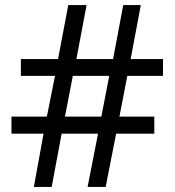

<svg xmlns="http://www.w3.org/2000/svg" viewBox="-20 -734 686 754"><path d="M480 -436 449 -276H586V-209H436L395 0H324L365 -209H222L183 0H113L151 -209H25V-276H164L196 -436H62V-502H208L248 -714H320L280 -502H424L464 -714H533L493 -502H620V-436ZM235 -276H378L409 -436H266Z"/></svg>

Font: Noto Music
Style: Regular
Weight: 400
Designer: Monotype Design Team, Benjamin Yang
Foundry: Monotype Imaging Inc.
Version: Version 2.002; ttfautohint (v1.8.4.7-5d5b)